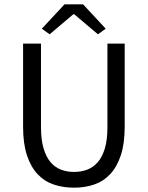

<svg xmlns="http://www.w3.org/2000/svg" viewBox="-20 -858 685 890"><path d="M323 12Q273 12 229.5 -2.5Q186 -17 154.5 -50.5Q123 -84 105 -138Q87 -192 87 -271V-656H170V-269Q170 -210 182 -170Q194 -130 214.5 -106Q235 -82 263 -71.5Q291 -61 323 -61Q356 -61 384 -71.5Q412 -82 433 -106Q454 -130 466 -170Q478 -210 478 -269V-656H558V-271Q558 -192 540 -138Q522 -84 490.5 -50.5Q459 -17 416 -2.5Q373 12 323 12ZM174 -725 279 -838H365L470 -725L434 -699L324 -792H320L210 -699Z"/></svg>

Font: Processing Sans Pro
Style: Regular
Weight: 400
Designer: Paul D. Hunt
Foundry: Adobe Systems Incorporated
Version: Version 2.020;PS 2.000;hotconv 1.0.86;makeotf.lib2.5.63406